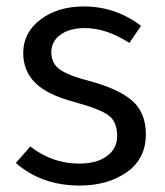

<svg xmlns="http://www.w3.org/2000/svg" viewBox="-20 -563 511 595"><path d="M240 -543Q338 -543 417 -483L381 -430Q309 -476 243 -476Q196 -476 167.5 -455.5Q139 -435 139 -401Q139 -367 165 -348Q191 -329 257 -312Q347 -288 389.5 -251Q432 -214 432 -147Q432 -71 373 -29.5Q314 12 227 12Q109 12 29 -58L74 -109Q142 -56 226 -56Q279 -56 311 -79Q343 -102 343 -142Q343 -185 317 -205Q291 -225 210 -247Q127 -269 89.5 -306Q52 -343 52 -399Q52 -462 105.5 -502.5Q159 -543 240 -543Z"/></svg>

Font: Sedus Text
Style: Regular
Weight: 400
Designer: TypeMates
Foundry: TypeMates, Runge Thomsen GbR
Version: Version 4.202;PS 004.202;hotconv 1.0.88;makeotf.lib2.5.64775